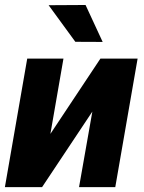

<svg xmlns="http://www.w3.org/2000/svg" viewBox="-24 -769 591 789"><path d="M183.1 -218.8 388.7 -528.3H541.5L449.7 0H300.8L355.5 -310.5L148.9 0H-3.9L87.9 -528.3H236.8ZM327.6 -748.5 397.9 -596.7 285.6 -597.2 175.8 -747.6Z"/></svg>

Font: Roboto ExtraBold
Style: Italic
Weight: 800
Designer: Christian Robertson
Foundry: Google
Version: Version 3.009; 2024